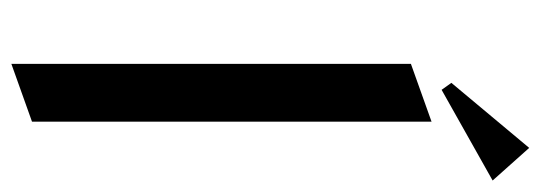

<svg xmlns="http://www.w3.org/2000/svg" viewBox="-325 -606 946 336"><g transform="rotate(90 148.0 -438.0)"><path d="M192.9 -21 91.8 15.1V-684.1L192.9 -720.2ZM137.2 -737.8 125 -754.9 238.8 -891.1 295.9 -827.1Z"/></g></svg>

Font: Redressed
Style: Regular
Weight: 400
Designer: Astigmatic (AOETI)
Foundry: Astigmatic (AOETI)
Version: Version 1.001